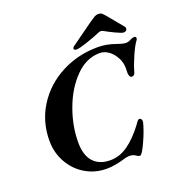

<svg xmlns="http://www.w3.org/2000/svg" viewBox="-150 -969 1037 1109"><g transform="rotate(-20 368.5 -414.5)"><path d="M61 -251Q61 -368 121 -462.5Q181 -557 283.5 -610.5Q386 -664 508 -664Q561 -664 617 -644Q622 -642 639.5 -636.5Q657 -631 671 -631Q685 -631 696 -637Q713 -647 725 -647Q737 -647 737 -637Q737 -630 733 -625Q715 -602 692 -550Q669 -498 658 -458Q653 -436 635 -436Q626 -436 621.5 -449Q617 -462 619 -483Q622 -531 597 -570Q581 -596 557 -612Q533 -628 506 -628Q424 -628 357 -560Q290 -492 252 -389Q214 -286 214 -186Q214 -105 251 -65Q288 -25 354 -25Q412 -25 463.5 -61.5Q515 -98 566 -166Q569 -171 574 -178Q579 -185 583 -188.5Q587 -192 592 -192Q600 -192 604 -184.5Q608 -177 606 -166Q594 -118 565 -54.5Q536 9 524 9Q515 9 508.5 4.5Q502 0 499 -2Q485 -11 463 -11Q451 -11 433.5 -6Q416 -1 409 1Q359 14 317 14Q247 14 188.5 -20.5Q130 -55 95.5 -116Q61 -177 61 -251ZM374 -705Q376 -714 387 -720L518 -814Q544 -832 554 -837.5Q564 -843 576 -843Q589 -843 596.5 -837.5Q604 -832 619 -814L696 -721Q701 -715 699 -705Q698 -700 692.5 -696Q687 -692 679 -692Q668 -692 632 -709Q596 -726 568 -742Q562 -745 556 -745Q550 -745 542 -742Q511 -728 459 -710.5Q407 -693 390 -693Q381 -693 376.5 -696.5Q372 -700 374 -705Z"/></g></svg>

Font: EB Garamond
Style: Bold Italic
Weight: 700
Italic angle: -17.2°
Designer: Georg Duffner and Octavio Pardo
Foundry: Georg Duffner
Version: Version 1.000